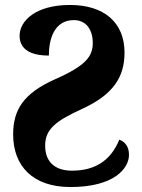

<svg xmlns="http://www.w3.org/2000/svg" viewBox="-20 -744 571 774"><path d="M264 10C440 10 500 -65 500 -120C500 -154 483 -173 461 -181C425 -93 359 -56 270 -56C201 -56 162 -92 162 -157C162 -225 208 -258 313 -306C439 -364 482 -436 482 -532C482 -653 400 -724 262 -724C124 -724 59 -660 59 -600C59 -553 92 -520 177 -520C177 -587 199 -663 278 -663C324 -663 354 -628 354 -571C354 -518 328 -480 203 -425C75 -368 33 -302 33 -202C33 -75 112 10 264 10Z"/></svg>

Font: Noto Serif Condensed ExtraBold
Style: Regular
Weight: 800
Width: 3
Designer: Monotype Design Team
Foundry: Monotype Imaging Inc.
Version: Version 2.013